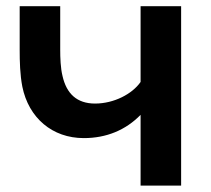

<svg xmlns="http://www.w3.org/2000/svg" viewBox="-20 -582 661 602"><path d="M420.8 -562.5V-325C394.8 -287.5 337.5 -257.3 278.1 -257.3C220.8 -257.3 188.5 -288.5 176 -343.8C169.8 -368.8 168.8 -401 168.8 -426V-562.5H41.7V-426C41.7 -389.6 42.7 -347.9 50 -310.4C69.8 -212.5 143.8 -149 242.7 -149C313.5 -149 374 -174 420.8 -221.9V0H547.9V-562.5Z"/></svg>

Font: Manrope3 Bold
Style: Regular
Weight: 700
Designer: Mikhail Sharanda
Foundry: Mikhail Sharanda
Version: Version 3.000;PS 003.000;hotconv 1.0.88;makeotf.lib2.5.64775